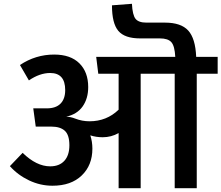

<svg xmlns="http://www.w3.org/2000/svg" viewBox="-20 -990 1165 1010"><path d="M1125 -691V-602H1015V0H899V-602H720V0H604V-290Q565 -268 520 -268Q486 -268 455 -278Q466 -245 466 -208Q466 -121 410 -67Q354 -13 256 -13Q192 -13 133 -41Q74 -69 32 -116L99 -186Q172 -115 244 -115Q292 -115 318.5 -144Q345 -173 345 -226Q345 -280 321 -302Q297 -324 250 -324H168L155 -420H226Q274 -420 298.5 -445Q323 -470 323 -516Q323 -606 244 -606Q189 -606 132 -567L85 -648Q167 -703 265 -703Q351 -703 397.5 -657Q444 -611 444 -532Q444 -472 415 -430.5Q386 -389 328 -376Q351 -376 376 -366Q412 -352 451 -352Q541 -352 604 -413V-602H497L486 -691H902Q899 -748 881.5 -768Q864 -788 821 -788H717Q636 -788 602.5 -827.5Q569 -867 569 -962L674 -970Q677 -911 693 -891Q709 -871 750 -871H848Q932 -871 970 -829.5Q1008 -788 1012 -691Z"/></svg>

Font: FiraGO Medium
Style: Regular
Weight: 500
Designer: bBox Type
Foundry: bBox Type GmbH
Version: Version 1.001;PS 001.001;hotconv 1.0.88;makeotf.lib2.5.64775